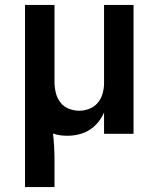

<svg xmlns="http://www.w3.org/2000/svg" viewBox="-20 -540 640 775"><path d="M81 215V-520H200V-210Q200 -188 205 -166.5Q210 -145 223 -127.5Q236 -110 257 -101.5Q278 -93 300 -93Q321 -93 341 -101Q361 -109 374.5 -125Q388 -141 394 -162Q400 -183 400 -204V-520H519V0H400V-86Q391 -65 376 -46.5Q361 -28 341 -15.5Q321 -3 298 2.5Q275 8 252 8Q237 8 222.5 6Q208 4 194 -1Q197 26 198.5 53Q200 80 200 107V215Z"/></svg>

Font: R Plex Mono
Style: Bold
Weight: 700
Monospace: yes
Designer: Belleve Invis
Foundry: Belleve Invis
Version: Version 31.8.0